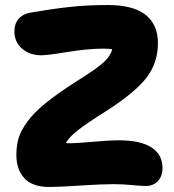

<svg xmlns="http://www.w3.org/2000/svg" viewBox="-20 -704 690 761"><path d="M176.8 37.1Q107.9 37.1 76.4 2.2Q44.9 -32.7 44.9 -88.9Q44.9 -126.5 53.5 -155.5Q62 -184.6 87.2 -220.2Q112.3 -255.9 162.6 -296.6Q212.9 -337.4 292 -387.2Q365.7 -433.1 392.6 -458.7Q419.4 -484.4 424.8 -508.8Q413.6 -511.2 389.2 -511.2Q328.6 -511.2 248 -498Q167.5 -484.9 143.1 -484.9Q98.6 -484.9 67.9 -510.7Q37.1 -536.6 37.1 -580.1Q37.1 -609.9 53.7 -629.2Q70.3 -648.4 99.1 -653.8Q187 -668.9 256.3 -676.5Q325.7 -684.1 407.2 -684.1Q507.8 -684.1 556.9 -645.3Q606 -606.4 606 -533.2Q606 -456.5 561.8 -397.7Q517.6 -338.9 402.8 -265.1Q323.7 -215.3 289.1 -188.2Q254.4 -161.1 241.2 -137.2Q247.1 -136.2 258.8 -136.2Q283.2 -136.2 348.9 -142.1Q414.6 -147.9 451.2 -147.9Q536.1 -147.9 580.1 -119.9Q624 -91.8 624 -38.1Q624 -5.4 605.5 13.9Q586.9 33.2 558.1 33.2Q541 33.2 502.7 29.5Q464.4 25.9 430.2 25.9Q381.8 25.9 296.9 31.5Q211.9 37.1 176.8 37.1Z"/></svg>

Font: Shantell Sans Bouncy
Style: Regular
Weight: 800
Designer: Stephen Nixon, Anya Danilova, Shantell Martin
Foundry: Arrow Type
Version: Version 1.006;[9816181b4]